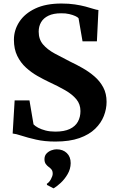

<svg xmlns="http://www.w3.org/2000/svg" viewBox="-20 -772 636 1062"><path d="M286 11Q226.5 11 179.5 0.2Q132.5 -10.5 100 -21.2Q67.5 -32 50 -33.5L61 -216.5H143L165.5 -84Q174.5 -74.5 191.2 -65.5Q208 -56.5 232 -50.2Q256 -44 286 -44Q335 -44 365.8 -58.5Q396.5 -73 410.8 -98.8Q425 -124.5 425 -157.5Q425 -195.5 402.5 -222.8Q380 -250 340.5 -272.8Q301 -295.5 250 -319Q220.5 -333 187 -352Q153.5 -371 123.8 -398Q94 -425 75.5 -462.8Q57 -500.5 57 -552Q57 -605.5 86.8 -651.2Q116.5 -697 175 -724.8Q233.5 -752.5 320 -752.5Q361.5 -752.5 394.2 -747.5Q427 -742.5 452.5 -735.8Q478 -729 496 -723.2Q514 -717.5 524.5 -716.5L516 -543.5H436.5L414.5 -671Q410 -677 396.5 -683.2Q383 -689.5 363 -694.2Q343 -699 318 -698.5Q275.5 -698.5 248 -685.2Q220.5 -672 207.2 -649Q194 -626 194 -597Q194 -554.5 218 -526.2Q242 -498 282.5 -476Q323 -454 370.5 -430Q402.5 -415 437.2 -395.2Q472 -375.5 502.2 -349.5Q532.5 -323.5 551 -289Q569.5 -254.5 569.5 -208.5Q569.5 -169.5 554.5 -130.8Q539.5 -92 506.5 -59.8Q473.5 -27.5 419.2 -8.2Q365 11 286 11ZM371 130.5Q370.5 163 354 191.2Q337.5 219.5 315.5 239.8Q293.5 260 277 269.5H275.5L240 251L239 244.5Q252 237 261.8 219Q271.5 201 271.5 189Q271.5 174 265.2 166Q259 158 249.5 151.5Q241 145.5 233.5 135.5Q226 125.5 226 108.5Q226 89 237.5 77Q249 65 264.2 59.5Q279.5 54 291 54H294.5Q328 54 349.5 74.5Q371 95 371 130.5Z"/></svg>

Font: Merriweather 48pt
Style: Bold
Weight: 700
Version: Version 2.100